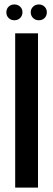

<svg xmlns="http://www.w3.org/2000/svg" viewBox="-20 -850 241 870"><path d="M48.8 -699V0H152.2V-699ZM8.8 -794.5Q8.8 -778.5 19.1 -768.4Q29.5 -758.2 44.8 -758.2Q61 -758.2 71.4 -768.6Q81.8 -779 81.8 -794.5Q81.8 -809.8 71.2 -819.8Q60.8 -829.8 44.8 -829.8Q29.5 -829.8 19.1 -819.8Q8.8 -809.8 8.8 -794.5ZM119.2 -794.5Q119.2 -779.2 129.6 -768.8Q140 -758.2 156 -758.2Q171.5 -758.2 181.9 -768.2Q192.2 -778.2 192.2 -794.5Q192.2 -809.8 181.8 -819.8Q171.2 -829.8 156 -829.8Q140 -829.8 129.6 -819.4Q119.2 -809 119.2 -794.5Z"/></svg>

Font: Moniqa Black
Style: Regular
Weight: 900
Designer: Rajesh Rajput
Foundry: Rajesh Rajput
Version: Version 1.000